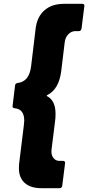

<svg xmlns="http://www.w3.org/2000/svg" viewBox="-20 -830 462 1006"><path d="M79 51Q79 37 80 29L105 -174Q107 -190 107 -198Q107 -259 56 -263Q44 -264 46 -276L59 -382Q59 -387 62.5 -390.5Q66 -394 71 -395Q133 -401 143 -483L167 -683Q175 -743 213.5 -776.5Q252 -810 316 -810H412Q417 -810 420 -806.5Q423 -803 422 -798L407 -679Q406 -674 402.5 -670.5Q399 -667 394 -667H375Q354 -667 338 -650.5Q322 -634 319 -608L301 -459Q289 -362 228 -332Q222 -329 227 -326Q271 -303 271 -234Q271 -211 269 -199L250 -46Q247 -20 259 -3.5Q271 13 291 13H311Q316 13 319 16.5Q322 20 321 25L306 144Q305 149 301.5 152.5Q298 156 293 156H197Q140 156 109.5 128.5Q79 101 79 51Z"/></svg>

Font: Barlow Semi Condensed ExtraBold
Style: Italic
Weight: 800
Width: 4
Italic angle: -7°
Designer: Jeremy Tribby
Foundry: Tribby Type
Version: Version 1.408